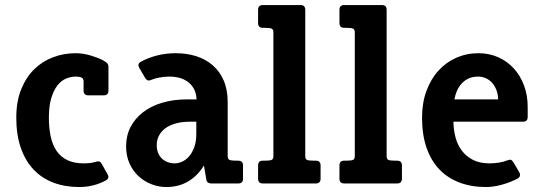

<svg xmlns="http://www.w3.org/2000/svg" viewBox="-20 -731 2163 765"><path d="M408.2 -37.1Q413.1 -28.8 411.6 -22.9Q410.2 -17.1 401.9 -12.2Q379.9 0 352.8 7.1Q325.7 14.2 294.9 14.2Q239.3 14.2 193.1 -3.2Q147 -20.5 114 -55.2Q81.1 -89.8 63 -141.6Q44.9 -193.4 44.9 -262.2Q44.9 -327.6 64.7 -376Q84.5 -424.3 117.4 -456.1Q150.4 -487.8 192.9 -503.4Q235.4 -519 280.8 -519Q309.6 -519 338.4 -510.7Q367.2 -502.4 387.7 -492.2Q400.4 -485.4 406.2 -480Q412.1 -474.6 412.1 -463.9V-369.6Q412.1 -351.1 393.1 -351.1H332Q313 -351.1 313 -370.1V-407.2Q313 -420.9 299.8 -423.8Q295.9 -424.8 291 -425.3Q286.1 -425.8 282.2 -425.8Q261.7 -425.8 242.4 -417.5Q223.1 -409.2 208.3 -389.9Q193.4 -370.6 184.1 -339.4Q174.8 -308.1 174.8 -262.2Q174.8 -220.2 182.1 -186.5Q189.5 -152.8 205.8 -129.2Q222.2 -105.5 248.8 -92.8Q275.4 -80.1 314 -80.1Q340.8 -80.1 359.9 -85.9Q369.1 -88.9 375 -87.6Q380.9 -86.4 384.8 -79.1Z M762.2 -246.1H737.3Q705.6 -246.1 680.7 -239.3Q655.8 -232.4 638.9 -220Q622.1 -207.5 613.3 -190.4Q604.5 -173.3 604.5 -152.8Q604.5 -135.3 610.1 -121.6Q615.7 -107.9 625.5 -98.9Q635.3 -89.8 648.2 -85Q661.1 -80.1 676.3 -80.1Q689.5 -80.1 704.6 -86.4Q719.7 -92.8 732.4 -106.9Q745.1 -121.1 753.7 -143.6Q762.2 -166 762.2 -198.2ZM948.2 -18.6Q948.2 0 929.2 0H822.3Q814 0 808.8 -3.4Q803.7 -6.8 802.2 -15.1L792.5 -71.8Q768.1 -31.2 730.2 -8.5Q692.4 14.2 642.6 14.2Q612.8 14.2 584 3.2Q555.2 -7.8 532.5 -28.6Q509.8 -49.3 496.1 -79.6Q482.4 -109.9 482.4 -147.9Q482.4 -190.4 500.2 -224.9Q518.1 -259.3 550 -283.9Q582 -308.6 626.7 -321.8Q671.4 -335 725.6 -335H763.2Q761.7 -376.5 733.2 -401.1Q704.6 -425.8 654.3 -425.8Q633.3 -425.8 614 -421.9Q594.7 -418 580.6 -412.1Q572.3 -408.7 567.4 -411.4Q562.5 -414.1 558.6 -419.9L535.2 -460Q525.4 -477.1 542.5 -485.8Q606 -519 680.2 -519Q724.1 -519 762 -507.1Q799.8 -495.1 827.6 -470.9Q855.5 -446.8 871.3 -410.2Q887.2 -373.5 887.2 -324.2V-108.9Q887.2 -97.2 894.3 -94Q901.4 -90.8 920.9 -90.8H929.2Q948.2 -90.8 948.2 -71.8Z M1257.3 -18.6Q1257.3 -10.3 1252.7 -5.1Q1248 0 1238.3 0H1027.3Q1008.3 0 1008.3 -19V-71.8Q1008.3 -80.6 1012.7 -85.7Q1017.1 -90.8 1027.3 -90.8H1035.6Q1056.2 -90.8 1062.7 -94.2Q1069.3 -97.7 1069.3 -108.9V-602.1Q1069.3 -613.3 1062.7 -616.7Q1056.2 -620.1 1035.6 -620.1H1027.3Q1008.3 -620.1 1008.3 -639.2V-691.9Q1008.3 -710.9 1027.3 -710.9H1177.2Q1196.3 -710.9 1196.3 -691.9V-108.9Q1196.3 -97.7 1202.6 -94.2Q1209 -90.8 1230 -90.8H1238.3Q1257.3 -90.8 1257.3 -71.8Z M1581.5 -18.6Q1581.5 -10.3 1576.9 -5.1Q1572.3 0 1562.5 0H1351.6Q1332.5 0 1332.5 -19V-71.8Q1332.5 -80.6 1336.9 -85.7Q1341.3 -90.8 1351.6 -90.8H1359.9Q1380.4 -90.8 1387 -94.2Q1393.6 -97.7 1393.6 -108.9V-602.1Q1393.6 -613.3 1387 -616.7Q1380.4 -620.1 1359.9 -620.1H1351.6Q1332.5 -620.1 1332.5 -639.2V-691.9Q1332.5 -710.9 1351.6 -710.9H1501.5Q1520.5 -710.9 1520.5 -691.9V-108.9Q1520.5 -97.7 1526.9 -94.2Q1533.2 -90.8 1554.2 -90.8H1562.5Q1581.5 -90.8 1581.5 -71.8Z M1964.8 -335Q1964.4 -354.5 1958.3 -371.1Q1952.1 -387.7 1941.7 -399.9Q1931.2 -412.1 1916.7 -418.9Q1902.3 -425.8 1884.8 -425.8Q1862.8 -425.8 1846.4 -418Q1830.1 -410.2 1818.6 -397.2Q1807.1 -384.3 1800.3 -368.2Q1793.5 -352.1 1790.5 -335ZM2048.8 -44.9Q2053.2 -37.6 2051.5 -30.5Q2049.8 -23.4 2041.5 -19Q2012.2 -3.9 1979 5.1Q1945.8 14.2 1916.5 14.2Q1857.9 14.2 1810.8 -3.7Q1763.7 -21.5 1730.5 -56.2Q1697.3 -90.8 1679.4 -142.6Q1661.6 -194.3 1661.6 -262.2Q1661.6 -321.3 1679.2 -368.9Q1696.8 -416.5 1727.1 -449.7Q1757.3 -482.9 1798.3 -501Q1839.4 -519 1886.7 -519Q1928.7 -519 1964.6 -503.2Q2000.5 -487.3 2026.6 -459Q2052.7 -430.7 2067.6 -391.4Q2082.5 -352.1 2082.5 -305.2V-265.1Q2082.5 -246.1 2063.5 -246.1H1786.6Q1787.1 -213.9 1794.9 -183.8Q1802.7 -153.8 1820.1 -130.9Q1837.4 -107.9 1864.5 -94Q1891.6 -80.1 1930.7 -80.1Q1951.2 -80.1 1969.5 -83.3Q1987.8 -86.4 2000.5 -91.8Q2010.3 -95.7 2015.6 -94Q2021 -92.3 2025.9 -84Z"/></svg>

Font: New Telegraph
Style: Bold
Weight: 700
Designer: Frank Baranowski
Foundry: Frank Baranowski
Version: Version 3.001